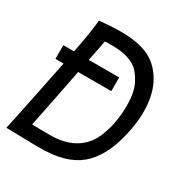

<svg xmlns="http://www.w3.org/2000/svg" viewBox="-157 -752 828 872"><g transform="rotate(30 257.0 -316.0)"><path d="M223.6 -562.5H209Q192.9 -562.5 187 -561.5Q184.6 -546.9 179.2 -519.5Q175.8 -501.5 165.5 -452.6H325.2V-380.9H151.4Q119.1 -214.4 89.4 -70.3Q131.8 -68.8 183.1 -68.8Q322.3 -68.8 378.4 -168.9Q387.2 -185.1 396.5 -212.4Q405.8 -239.7 409.7 -260.3Q419.4 -310.5 419.4 -357.9Q419.4 -426.3 399.9 -465.8Q382.8 -500 364 -519.5Q345.2 -539.1 310.5 -550.8Q275.9 -562.5 223.6 -562.5ZM88.4 -452.6 91.3 -467.3Q111.3 -572.3 116.7 -630.4Q182.6 -636.7 227.5 -636.7Q325.7 -636.7 382.3 -606.7Q439 -576.7 471.7 -510.3Q499.5 -452.1 499.5 -371.1Q499.5 -327.6 490.2 -277.3Q478.5 -215.8 460.4 -170.4Q442.4 -125 413.1 -87.4Q383.8 -49.8 339.6 -27.6Q295.4 -5.4 235.8 1.5Q204.1 4.9 156.7 4.9Q138.2 4.9 81.8 3.2Q25.4 1.5 -4.4 1.5Q-2 -12.2 9.3 -61Q10.7 -69.8 21 -118.9Q31.2 -168 46.9 -243.9Q62.5 -319.8 74.7 -380.9H32.2V-452.6Z"/></g></svg>

Font: Fantasque Sans Mono
Style: Italic
Weight: 400
Italic angle: -11°
Monospace: yes
Designer: Jany Belluz
Version: Version 1.8.0 ; ttfautohint (v1.8.2)